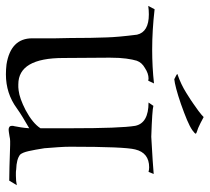

<svg xmlns="http://www.w3.org/2000/svg" viewBox="-58 -630 693 634"><g transform="rotate(90 288.0 -313.5)"><path d="M217 13Q209 13 200.5 12.5Q192 12 184 11Q98 -3 98 -74V-151L97 -200Q97 -236 96.5 -266Q96 -296 95 -320Q94 -357 86 -420Q77 -459 19 -459Q12 -459 5 -458.5Q-2 -458 -9 -457L2 -478Q37 -474 70 -472Q103 -470 135 -470Q193 -470 247 -476L238 -457L231 -458Q214 -458 196 -446Q178 -436 172 -419Q168 -406 165 -384.5Q162 -363 162 -332V-322L163 -177Q163 -28 250 -28Q255 -28 259.5 -28Q264 -28 270 -29Q296 -32 335 -52Q378 -75 395 -101V-201Q395 -284 393 -337Q391 -390 387 -414Q378 -458 310 -458L321 -474Q334 -470 423 -467Q434 -468 465 -469.5Q496 -471 546 -475L539 -458Q535 -459 531.5 -459.5Q528 -460 524 -460Q476 -460 465 -414Q456 -380 456 -200Q456 -182 457.5 -160.5Q459 -139 461 -114Q466 -82 470.5 -62Q475 -42 482 -34Q497 -22 531 -21Q536 -20 542 -20Q548 -20 552 -20Q570 -20 583 -23L568 2Q537 2 450 -1Q445 -1 437.5 -1Q430 -1 422 1Q404 4 400 4Q387 4 387 -7Q387 -12 388 -14Q390 -24 392 -36.5Q394 -49 395 -64Q376 -53 359.5 -43Q343 -33 329 -23Q280 13 217 13ZM233 -543Q216 -551 216 -553Q216 -554 218 -554Q250 -565 278 -582.5Q306 -600 314 -606Q343 -626 350.5 -633Q358 -640 358 -640Q369 -634 378 -629.5Q387 -625 394 -622Q413 -616 413 -614Q413 -611 402 -603Q389 -594 367.5 -585Q346 -576 315 -565Q286 -555 265 -549.5Q244 -544 233 -543Z"/></g></svg>

Font: Gideon Roman
Style: Regular
Weight: 400
Designer: Robert E. Leuschke
Foundry: Robert E. Leuschke
Version: Version 2.010